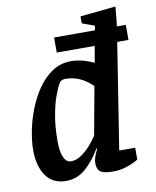

<svg xmlns="http://www.w3.org/2000/svg" viewBox="-81 -767 684 841"><g transform="rotate(-10 260.5 -346.5)"><path d="M145 11Q87 11 56.5 -32Q26 -75 26 -147Q26 -184 35 -231Q44 -278 62.5 -325.5Q81 -373 108.5 -413Q136 -453 173 -477.5Q210 -502 256 -502Q286 -502 313 -494Q340 -486 358 -477L371 -550H202V-617H384L387 -637L332 -657V-688L490 -704L484 -638L481 -617H521V-550H471L397 -80H468V-27Q465 -25 449.5 -17Q434 -9 409.5 -1.5Q385 6 354 6Q316 6 300 -4.5Q284 -15 284 -44Q284 -57 289 -71Q294 -85 303 -104L300 -106Q274 -60 235.5 -24.5Q197 11 145 11ZM182 -70Q205 -70 227.5 -85.5Q250 -101 269 -122.5Q288 -144 300 -163L339 -377Q314 -402 284 -416Q254 -430 219 -430Q209 -430 203.5 -427Q198 -424 194 -420Q182 -401 169 -366Q156 -331 147 -280.5Q138 -230 138 -165Q138 -136 143 -114.5Q148 -93 157.5 -81.5Q167 -70 182 -70Z"/></g></svg>

Font: Faustina Light SemiBold
Style: Italic
Weight: 600
Italic angle: -8°
Version: Version 1.200